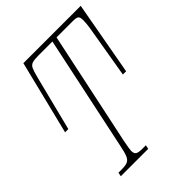

<svg xmlns="http://www.w3.org/2000/svg" viewBox="-206 -817 921 921"><g transform="rotate(-45 254.0 -357.0)"><path d="M70 -20H93Q119 -20 132 -26Q145 -32 152.5 -49.5Q160 -67 168 -108L291 -689H197Q167 -689 154 -684.5Q141 -680 134.5 -667Q128 -654 119 -619L48 -338H26L119 -714H508L440 -338H418L463 -604Q468 -634 468 -657Q468 -678 460 -683.5Q452 -689 430 -689H319L196 -108Q187 -61 187 -51Q187 -32 197 -26Q207 -20 233 -20H256L252 0H66Z"/></g></svg>

Font: Noto Serif CondThin
Style: Italic
Weight: 250
Width: 3
Italic angle: -12°
Designer: Monotype Design Team
Foundry: Monotype Imaging Inc.
Version: Version 1.001